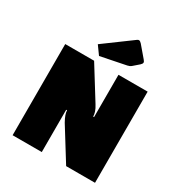

<svg xmlns="http://www.w3.org/2000/svg" viewBox="-198 -1002 1071 1140"><g transform="rotate(30 337.5 -432.0)"><path d="M55 0V-625H253L389 -406Q403 -384 408.5 -366.5Q414 -349 414 -335H420V-625H620V0H422L286 -219Q273 -242 267 -259.5Q261 -277 261 -290H255V0ZM264 -664 223 -721 412 -860Q417 -864 423 -864Q431 -864 441 -853L504 -779Q513 -769 513 -762Q513 -754 502 -744L464 -711Q458 -706 452.5 -703.5Q447 -701 438 -699Z"/></g></svg>

Font: Changa ExtraBold
Style: Regular
Weight: 800
Designer: Eduardo Rodriguez Tunni
Foundry: Eduardo Rodriguez Tunni
Version: Version 3.002; ttfautohint (v1.8.2)